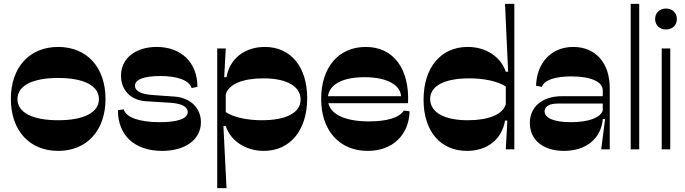

<svg xmlns="http://www.w3.org/2000/svg" viewBox="-20 -770 3532 990"><path d="M280 8C428 8 524 -97 524 -260C524 -423 428 -528 280 -528C132 -528 36 -423 36 -260C36 -97 132 8 280 8ZM70 -259C70 -328 147 -368 280 -368C413 -368 490 -328 490 -259C490 -190 413 -150 280 -150C147 -150 70 -190 70 -259Z M816 8C935 8 1016 -50 1016 -140C1016 -212 963 -266 880 -272L768 -280C708 -284 676 -300 676 -328C676 -361 724 -378 808 -378C894 -378 956 -356 968 -316L998 -322C998 -446 916 -528 788 -528C680 -528 604 -470 604 -380C604 -305 654 -253 732 -248L860 -240C918 -236 948 -219 948 -192C948 -158 896 -140 804 -140C700 -140 630 -164 618 -206L588 -202C588 -70 676 8 816 8Z M1100 200H1148L1132 -120H1144C1170 -42 1248 8 1340 8C1476 8 1564 -98 1564 -264C1564 -425 1479 -528 1346 -528C1241 -528 1164 -467 1148 -372H1136L1144 -520H1100ZM1144 -192V-284C1160 -336 1231 -366 1338 -366C1459 -366 1530 -325 1530 -256C1530 -189 1456 -150 1330 -150C1254 -150 1185 -165 1144 -192Z M1876 8C2003 8 2088 -72 2092 -196L2062 -200C2042 -165 1977 -144 1884 -144C1763 -144 1687 -178 1673 -238H2084C2092 -414 2010 -528 1866 -528C1726 -528 1636 -423 1636 -260C1636 -97 1730 8 1876 8ZM1671 -274C1680 -336 1748 -372 1860 -372C1972 -372 2044 -334 2048 -274Z M2388 8C2493 8 2568 -52 2584 -148H2596L2588 0H2632V-750H2584L2600 -400H2588C2562 -478 2485 -528 2392 -528C2253 -528 2164 -422 2164 -256C2164 -92 2252 8 2388 8ZM2198 -260C2198 -327 2272 -366 2400 -366C2477 -366 2546 -351 2588 -324V-232C2572 -180 2500 -150 2392 -150C2270 -150 2198 -191 2198 -260Z M3080 0H3124V-316C3124 -444 3052 -528 2936 -528C2824 -528 2748 -448 2744 -328L2774 -322C2786 -358 2844 -376 2926 -376C3028 -376 3088 -348 3088 -304V-274H2878C2777 -274 2712 -220 2712 -136C2712 -48 2781 8 2888 8C3002 8 3080 -56 3088 -156H3100ZM2788 -196C2788 -221 2813 -236 2856 -236H3088V-200C3076 -164 3017 -140 2924 -140C2838 -140 2788 -161 2788 -196Z M3232 0H3276V-750H3232Z M3392 0H3436V-520H3392ZM3358 -672C3358 -640 3381 -618 3414 -618C3447 -618 3470 -640 3470 -672C3470 -704 3447 -726 3414 -726C3381 -726 3358 -704 3358 -672Z"/></svg>

Font: Ribes
Style: Bold
Weight: 900
Designer: Luigi Gorlero
Foundry: Collletttivo
Version: Version 2.100;Glyphs 3.1.2 (3151)